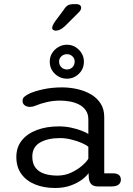

<svg xmlns="http://www.w3.org/2000/svg" viewBox="-20 -919 659 948"><path d="M466.7 1.7Q442 1.7 431.6 -8.7Q421.2 -19.2 418.8 -37.7L417.2 -64.2Q408.3 -50.2 385.9 -32.9Q363.5 -15.7 329.7 -3.3Q295.8 9.2 251.8 9.2Q197.2 9.2 153.9 -8.2Q110.7 -25.5 85.7 -59.6Q60.7 -93.7 60.7 -143.8Q60.7 -192.3 87.9 -226Q115.2 -259.7 162.7 -277.3Q210.2 -295 270.8 -295Q302.7 -295 332.3 -288.5Q362 -282 384.3 -273.2Q406.7 -264.3 416.2 -257.5V-329Q416.2 -355.8 403.7 -373.9Q391.2 -392 370.7 -402.7Q350.2 -413.3 325.4 -417.8Q300.7 -422.3 276 -422.3Q243.3 -422.3 210.4 -414.7Q177.5 -407 155.2 -397.2Q147.5 -393.8 140.3 -392.6Q133.2 -391.3 127.8 -391.3Q112 -391.3 101.7 -399.2Q91.3 -407.2 91.3 -421.2Q91.3 -434 101.3 -442.2Q111.3 -450.5 125.8 -457.2Q152 -469.2 194.2 -478.3Q236.5 -487.5 286.2 -487.5Q323.8 -487.5 360.8 -479.3Q397.7 -471.2 428 -453.8Q458.3 -436.3 476.5 -408.4Q494.7 -380.5 494.7 -341V-63.2H538.3Q557.3 -63.2 567.1 -55Q576.8 -46.8 576.8 -31.7Q576.8 -17 565.8 -7.7Q554.7 1.7 527.3 1.7ZM416.2 -194.3Q405.8 -203.5 382.7 -213.5Q359.5 -223.5 331.2 -230.3Q303 -237.2 276.8 -237.2Q215.3 -237.2 177.4 -215.1Q139.5 -193 139.5 -145.5Q139.5 -111.3 155.5 -90.7Q171.5 -70 199.6 -61Q227.7 -52 263.5 -52Q299.7 -52 331 -66.5Q362.3 -81 384.8 -100.5Q407.3 -120 416.2 -135.2ZM311 -530.5Q276.2 -530.5 250.9 -554.6Q225.7 -578.7 225.7 -614.8Q225.7 -637.7 237.2 -656.5Q248.8 -675.3 268.3 -686.8Q287.7 -698.2 311 -698.2Q333.3 -698.2 352.2 -686.8Q371.2 -675.3 382.8 -656.5Q394.3 -637.6 394.3 -614.8Q394.3 -578.7 369.4 -554.6Q344.5 -530.5 311 -530.5ZM311 -576Q326.2 -576 337.4 -586.7Q348.7 -597.3 348.7 -615.5Q348.7 -630.7 337.4 -641.1Q326.2 -651.5 311 -651.5Q294.5 -651.5 283.2 -641.1Q271.8 -630.7 271.8 -615.5Q271.8 -597.3 283.2 -586.7Q294.5 -576 311 -576ZM255 -767.5Q249.5 -767.5 243.6 -770.6Q237.7 -773.7 237.7 -781.8Q237.7 -792 252.2 -813.7L293.2 -868.5Q304.7 -887 315.2 -892.8Q325.8 -898.7 345.8 -898.7H357Q367.8 -898.7 374.3 -893.8Q380.8 -889 380.8 -880.8Q380.8 -868.8 366.7 -855.8L300.3 -789.7Q287.3 -777.7 276.1 -772.6Q264.8 -767.5 255 -767.5Z"/></svg>

Font: Sono ExtraLight
Style: Regular
Weight: 200
Designer: Tyler Finck
Foundry: Tyler Finck
Version: Version 2.112